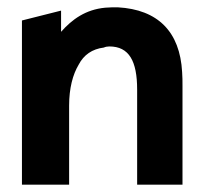

<svg xmlns="http://www.w3.org/2000/svg" viewBox="-20 -505 566 525"><path d="M479 0V-270C479 -283 479 -295 478 -308C472 -418 412 -479 302 -485C291 -485 279 -485 268 -484C214 -479 177 -452 147 -418V-476L40 -449V0H169V-216C169 -264 179 -301 195 -328C209 -355 232 -371 264 -375C268 -377 274 -378 279 -378C333 -378 355 -338 355 -260V0Z"/></svg>

Font: Bluebird
Style: Nrw
Weight: 400
Designer: Jasper
Foundry: Cannot Into Space Fonts
Version: Version 0.98